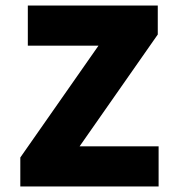

<svg xmlns="http://www.w3.org/2000/svg" viewBox="-20 -670 640 690"><path d="M53 0V-104L334 -506H80V-650H547V-546L266 -144H550V0Z"/></svg>

Font: Source Code Pro Black
Style: Regular
Weight: 900
Monospace: yes
Designer: Paul D. Hunt, Teo Tuominen
Foundry: Adobe Systems Incorporated
Version: Version 2.030;PS 1.000;hotconv 16.6.51;makeotf.lib2.5.65220